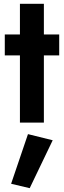

<svg xmlns="http://www.w3.org/2000/svg" viewBox="-20 -640 334 1002"><path d="M5 -460V-351H289V-460ZM84 -620V0H209V-620ZM126 60 38 319 135 342 255 92Z"/></svg>

Font: Jost SemiBold
Style: Regular
Weight: 600
Version: Version 3.710